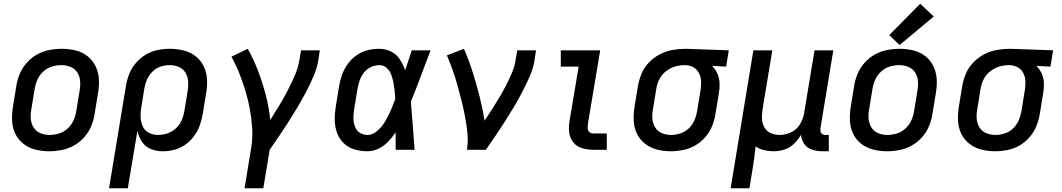

<svg xmlns="http://www.w3.org/2000/svg" viewBox="-20 -798 5656 1023"><path d="M242 8Q275 8 308.5 1.5Q342 -5 373 -22Q404 -39 428 -66Q452 -93 465.5 -125Q479 -157 484 -190L502 -300Q509 -338 507 -375Q505 -412 489.5 -444.5Q474 -477 446 -499Q418 -521 382 -529.5Q346 -538 309 -538Q276 -538 242.5 -531.5Q209 -525 178 -508Q147 -491 123 -464Q99 -437 85.5 -405Q72 -373 67 -340L49 -230Q43 -192 44.5 -155Q46 -118 61.5 -85.5Q77 -53 105 -31.5Q133 -10 169 -1Q205 8 242 8ZM244 -79Q218 -79 195 -88.5Q172 -98 159 -119Q146 -140 144 -165Q142 -190 147 -216L165 -326Q169 -351 180 -375Q191 -399 211.5 -417.5Q232 -436 257 -443.5Q282 -451 307 -451Q333 -451 356 -441.5Q379 -432 392 -411.5Q405 -391 407 -365.5Q409 -340 404 -314L386 -204Q382 -179 371 -155Q360 -131 339.5 -112.5Q319 -94 294 -86.5Q269 -79 244 -79Z M561 205H661L712 -100Q719 -69 736.5 -42.5Q754 -16 784 -4Q814 8 847 8Q878 8 909 0Q940 -8 967 -27Q994 -46 1014 -73Q1034 -100 1044.5 -130Q1055 -160 1060 -190L1078 -300Q1085 -338 1083 -375Q1081 -412 1065.5 -444.5Q1050 -477 1022.5 -498.5Q995 -520 959 -529Q923 -538 886 -538Q853 -538 820 -531.5Q787 -525 757 -507Q727 -489 704 -462.5Q681 -436 668.5 -404Q656 -372 651 -340ZM821 -79Q795 -79 772.5 -91Q750 -103 740 -126Q730 -149 729 -175Q728 -201 733 -227L749 -326Q753 -350 763 -373.5Q773 -397 792 -416Q811 -435 835.5 -443Q860 -451 884 -451Q910 -451 932.5 -441.5Q955 -432 968 -411Q981 -390 982.5 -365Q984 -340 980 -314L962 -204Q958 -180 947.5 -156Q937 -132 916.5 -113.5Q896 -95 871 -87Q846 -79 821 -79Z M1283 205H1383L1417 0Q1443 -38 1469 -76Q1495 -114 1519.5 -152.5Q1544 -191 1567.5 -230.5Q1591 -270 1612 -310.5Q1633 -351 1651 -392.5Q1669 -434 1676 -477L1684 -530H1584L1575 -477Q1568 -435 1550 -394Q1532 -353 1511.5 -313.5Q1491 -274 1467.5 -235.5Q1444 -197 1420 -159Q1413 -227 1396 -292Q1379 -357 1355.5 -419Q1332 -481 1300 -538L1213 -496Q1237 -453 1255 -407.5Q1273 -362 1287.5 -314.5Q1302 -267 1311 -218Q1320 -169 1323.5 -117.5Q1327 -66 1319 -14Z M1938 8Q1968 8 1997 -6Q2026 -20 2048 -43Q2070 -66 2088 -93Q2088 -47 2088 0H2189Q2184 -64 2179.5 -128Q2175 -192 2169 -256Q2197 -324 2222.5 -393Q2248 -462 2274 -530H2174Q2156 -477 2139 -424Q2128 -454 2111 -481Q2094 -508 2064.5 -523Q2035 -538 2001 -538Q1970 -538 1939 -530.5Q1908 -523 1880.5 -504Q1853 -485 1833.5 -458Q1814 -431 1803 -401Q1792 -371 1787 -340L1769 -230Q1763 -194 1763.5 -158.5Q1764 -123 1775.5 -91Q1787 -59 1811 -35.5Q1835 -12 1868.5 -2Q1902 8 1938 8ZM1938 -79Q1920 -79 1903.5 -87Q1887 -95 1878 -110Q1869 -125 1865.5 -142.5Q1862 -160 1863 -178.5Q1864 -197 1867 -216L1885 -326Q1889 -348 1896.5 -370Q1904 -392 1919.5 -411.5Q1935 -431 1957 -441Q1979 -451 2001 -451Q2024 -451 2040.5 -436Q2057 -421 2064.5 -400.5Q2072 -380 2076 -358.5Q2080 -337 2082.5 -314.5Q2085 -292 2086 -270Q2077 -246 2067.5 -223Q2058 -200 2046.5 -177Q2035 -154 2020 -133Q2005 -112 1983.5 -95.5Q1962 -79 1938 -79Z M2468 0H2569Q2595 -38 2621 -76Q2647 -114 2671.5 -152.5Q2696 -191 2719.5 -230.5Q2743 -270 2764 -310.5Q2785 -351 2803 -392.5Q2821 -434 2828 -477L2836 -530H2736L2727 -477Q2722 -443 2707.5 -409.5Q2693 -376 2676.5 -343.5Q2660 -311 2641 -279.5Q2622 -248 2602.5 -217Q2583 -186 2562 -155Q2551 -222 2534.5 -287Q2518 -352 2498 -415Q2478 -478 2452 -538L2361 -503Q2378 -464 2392 -424Q2406 -384 2417.5 -343Q2429 -302 2439.5 -260Q2450 -218 2458 -175.5Q2466 -133 2470.5 -89Q2475 -45 2468 0Z M3140 0H3213V-87H3140Q3128 -87 3120 -94.5Q3112 -102 3111.5 -113.5Q3111 -125 3112 -136L3178 -530H2968V-443H3063L3014 -150Q3009 -120 3013 -90.5Q3017 -61 3035 -39Q3053 -17 3081.5 -8.5Q3110 0 3140 0Z M3554 8Q3586 8 3619.5 1.5Q3653 -5 3683.5 -22.5Q3714 -40 3737.5 -67Q3761 -94 3774 -126Q3787 -158 3792 -190L3810 -300Q3815 -327 3814 -354.5Q3813 -382 3802.5 -405.5Q3792 -429 3774 -447L3849 -443L3863 -530L3634 -538H3633Q3599 -538 3564.5 -532Q3530 -526 3497.5 -509.5Q3465 -493 3439 -466.5Q3413 -440 3399 -407Q3385 -374 3379 -340L3361 -230Q3355 -192 3356.5 -155Q3358 -118 3373.5 -86Q3389 -54 3417 -32Q3445 -10 3481 -1Q3517 8 3554 8ZM3556 -79Q3530 -79 3507 -88.5Q3484 -98 3471 -119Q3458 -140 3456 -165Q3454 -190 3459 -216L3477 -326Q3481 -352 3493.5 -376.5Q3506 -401 3528.5 -418.5Q3551 -436 3577 -443.5Q3603 -451 3629 -451Q3653 -451 3673.5 -440Q3694 -429 3704.5 -408Q3715 -387 3715.5 -363Q3716 -339 3712 -314L3694 -204Q3690 -180 3679.5 -156Q3669 -132 3649.5 -113.5Q3630 -95 3605 -87Q3580 -79 3556 -79Z M3873 205H3973L3990 102Q3995 72 3999 42Q4003 12 4006 -18Q4026 -4 4051 2Q4076 8 4101 8Q4130 8 4159 -1Q4188 -10 4210.5 -32Q4233 -54 4248 -80Q4250 -52 4266 -30Q4282 -8 4308.5 0Q4335 8 4364 8H4396V-79H4378Q4370 -79 4362.5 -83Q4355 -87 4352.5 -95Q4350 -103 4351 -112L4420 -530H4320L4264 -193Q4259 -163 4241.5 -134.5Q4224 -106 4193.5 -92.5Q4163 -79 4133 -79Q4108 -79 4086 -89Q4064 -99 4052.5 -120Q4041 -141 4040 -166Q4039 -191 4043 -216L4095 -530H3994Z M4706 8Q4739 8 4772.5 1.5Q4806 -5 4837 -22Q4868 -39 4892 -66Q4916 -93 4929.5 -125Q4943 -157 4948 -190L4966 -300Q4973 -338 4971 -375Q4969 -412 4953.5 -444.5Q4938 -477 4910 -499Q4882 -521 4846 -529.5Q4810 -538 4773 -538Q4740 -538 4706.5 -531.5Q4673 -525 4642 -508Q4611 -491 4587 -464Q4563 -437 4549.5 -405Q4536 -373 4531 -340L4513 -230Q4507 -192 4508.5 -155Q4510 -118 4525.5 -85.5Q4541 -53 4569 -31.5Q4597 -10 4633 -1Q4669 8 4706 8ZM4708 -79Q4682 -79 4659 -88.5Q4636 -98 4623 -119Q4610 -140 4608 -165Q4606 -190 4611 -216L4629 -326Q4633 -351 4644 -375Q4655 -399 4675.5 -417.5Q4696 -436 4721 -443.5Q4746 -451 4771 -451Q4797 -451 4820 -441.5Q4843 -432 4856 -411.5Q4869 -391 4871 -365.5Q4873 -340 4868 -314L4850 -204Q4846 -179 4835 -155Q4824 -131 4803.5 -112.5Q4783 -94 4758 -86.5Q4733 -79 4708 -79ZM4773 -558 4955 -710 4883 -778 4718 -611Z M5282 8Q5314 8 5347.5 1.5Q5381 -5 5411.5 -22.5Q5442 -40 5465.5 -67Q5489 -94 5502 -126Q5515 -158 5520 -190L5538 -300Q5543 -327 5542 -354.5Q5541 -382 5530.5 -405.5Q5520 -429 5502 -447L5577 -443L5591 -530L5362 -538H5361Q5327 -538 5292.5 -532Q5258 -526 5225.5 -509.5Q5193 -493 5167 -466.5Q5141 -440 5127 -407Q5113 -374 5107 -340L5089 -230Q5083 -192 5084.5 -155Q5086 -118 5101.5 -86Q5117 -54 5145 -32Q5173 -10 5209 -1Q5245 8 5282 8ZM5284 -79Q5258 -79 5235 -88.5Q5212 -98 5199 -119Q5186 -140 5184 -165Q5182 -190 5187 -216L5205 -326Q5209 -352 5221.5 -376.5Q5234 -401 5256.5 -418.5Q5279 -436 5305 -443.5Q5331 -451 5357 -451Q5381 -451 5401.5 -440Q5422 -429 5432.5 -408Q5443 -387 5443.5 -363Q5444 -339 5440 -314L5422 -204Q5418 -180 5407.5 -156Q5397 -132 5377.5 -113.5Q5358 -95 5333 -87Q5308 -79 5284 -79Z"/></svg>

Font: Iosevka Sparkle Medium
Style: Italic
Weight: 500
Italic angle: -9°
Designer: Belleve Invis
Foundry: Belleve Invis
Version: Version 4.5.0; ttfautohint (v1.8.3)